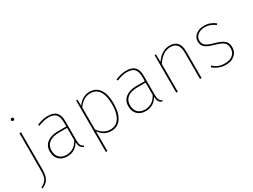

<svg xmlns="http://www.w3.org/2000/svg" viewBox="-63 -1416 3030 2303"><g transform="rotate(-30 1452.0 -264.0)"><path d="M129 -724Q150 -724 150 -704Q150 -685 129 -685Q120 -685 114.5 -690.5Q109 -696 109 -704Q109 -712 114.5 -718Q120 -724 129 -724ZM141 -519V-6Q141 56 127.5 94.5Q114 133 92.5 153Q71 173 28 195L22 178Q77 149 98 113Q119 77 119 -7V-519Z M668 -110Q668 -59 678.5 -37Q689 -15 715 -6L709 10Q678 0 664 -22.5Q650 -45 649 -91Q592 10 480 10Q407 10 365.5 -32Q324 -74 324 -144Q324 -222 379 -265Q434 -308 528 -308H646V-370Q646 -440 615.5 -474.5Q585 -509 513 -509Q450 -509 370 -476L363 -495Q445 -529 513 -529Q594 -529 631 -489.5Q668 -450 668 -372ZM480 -11Q591 -11 646 -119V-288H532Q445 -288 396.5 -251Q348 -214 348 -144Q348 -82 383.5 -46.5Q419 -11 480 -11Z M1094 -529Q1183 -529 1230 -460.5Q1277 -392 1277 -264Q1277 -135 1228.5 -62.5Q1180 10 1089 10Q988 10 926 -80V192L904 196V-519H923L925 -434Q991 -529 1094 -529ZM1088 -11Q1169 -11 1212 -77Q1255 -143 1255 -264Q1255 -384 1214 -446.5Q1173 -509 1094 -509Q1040 -509 1001 -484Q962 -459 926 -410V-106Q992 -11 1088 -11Z M1755 -110Q1755 -59 1765.5 -37Q1776 -15 1802 -6L1796 10Q1765 0 1751 -22.5Q1737 -45 1736 -91Q1679 10 1567 10Q1494 10 1452.5 -32Q1411 -74 1411 -144Q1411 -222 1466 -265Q1521 -308 1615 -308H1733V-370Q1733 -440 1702.5 -474.5Q1672 -509 1600 -509Q1537 -509 1457 -476L1450 -495Q1532 -529 1600 -529Q1681 -529 1718 -489.5Q1755 -450 1755 -372ZM1567 -11Q1678 -11 1733 -119V-288H1619Q1532 -288 1483.5 -251Q1435 -214 1435 -144Q1435 -82 1470.5 -46.5Q1506 -11 1567 -11Z M2203 -529Q2342 -529 2342 -369V0H2320V-367Q2320 -509 2203 -509Q2095 -509 2013 -384V0H1991V-519H2010L2012 -413Q2090 -529 2203 -529Z M2678 -529Q2764 -529 2832 -474L2819 -458Q2753 -509 2679 -509Q2620 -509 2581.5 -479.5Q2543 -450 2543 -401Q2543 -356 2574.5 -331Q2606 -306 2685 -285Q2775 -260 2810.5 -228.5Q2846 -197 2846 -134Q2846 -70 2799 -30Q2752 10 2677 10Q2580 10 2502 -56L2515 -71Q2552 -40 2588.5 -25.5Q2625 -11 2677 -11Q2741 -11 2782 -43.5Q2823 -76 2823 -134Q2823 -189 2792 -216Q2761 -243 2675 -267Q2591 -289 2555.5 -319Q2520 -349 2520 -401Q2520 -457 2565.5 -493Q2611 -529 2678 -529Z"/></g></svg>

Font: FiraGO Thin
Style: Regular
Weight: 100
Designer: bBox Type
Foundry: bBox Type GmbH
Version: Version 1.001;PS 001.001;hotconv 1.0.88;makeotf.lib2.5.64775